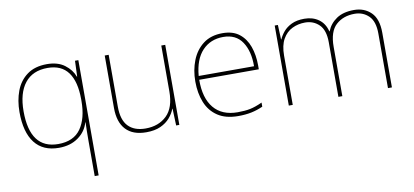

<svg xmlns="http://www.w3.org/2000/svg" viewBox="-71 -777 2689 1247"><g transform="rotate(-10 1274.0 -153.0)"><path d="M465 -3Q465 -27 465.5 -62Q466 -97 467 -122H465Q449 -64 397 -26.5Q345 11 269 11Q164 11 110 -59Q56 -129 56 -262Q56 -338 79.5 -400.5Q103 -463 154 -500.5Q205 -538 285 -538Q356 -538 401 -504.5Q446 -471 463 -424H465L469 -528H491V232H465ZM269 -14Q370 -14 417.5 -81Q465 -148 465 -265V-275Q465 -391 420.5 -452Q376 -513 285 -513Q186 -513 134.5 -447.5Q83 -382 83 -262Q83 -14 269 -14Z M1064 -528V0H1043L1039 -111H1037Q1026 -81 1002 -53Q978 -25 939.5 -7.5Q901 10 845 10Q757 10 711 -39Q665 -88 665 -182V-528H691V-186Q691 -98 731 -56.5Q771 -15 845 -15Q931 -15 984.5 -66.5Q1038 -118 1038 -226V-528Z M1443 -538Q1511 -538 1553 -505Q1595 -472 1615 -416.5Q1635 -361 1635 -291V-266H1242Q1241 -145 1295 -80Q1349 -15 1452 -15Q1500 -15 1534.5 -22Q1569 -29 1615 -50V-23Q1577 -6 1538.5 2Q1500 10 1452 10Q1369 10 1316.5 -25Q1264 -60 1239.5 -121Q1215 -182 1215 -259Q1215 -334 1240 -397.5Q1265 -461 1315.5 -499.5Q1366 -538 1443 -538ZM1443 -513Q1359 -513 1305.5 -456.5Q1252 -400 1243 -291H1608Q1609 -390 1568 -451.5Q1527 -513 1443 -513Z M2310 -538Q2378 -538 2422 -495Q2466 -452 2466 -361V0H2440V-360Q2440 -440 2402.5 -476.5Q2365 -513 2310 -513Q2235 -513 2187 -469.5Q2139 -426 2139 -325V0H2113V-360Q2113 -440 2075.5 -476.5Q2038 -513 1983 -513Q1937 -513 1898 -494Q1859 -475 1835.5 -433.5Q1812 -392 1812 -325V0H1786V-528H1807L1811 -432H1813Q1824 -457 1844 -481Q1864 -505 1898 -521.5Q1932 -538 1983 -538Q2038 -538 2077 -510Q2116 -482 2129 -429H2131Q2150 -478 2194.5 -508Q2239 -538 2310 -538Z"/></g></svg>

Font: Noto Sans Tamil Thin
Style: Regular
Weight: 100
Designer: Jelle Bosma - Monotype Design Team
Foundry: Monotype Imaging Inc.
Version: Version 2.004; ttfautohint (v1.8.4.7-5d5b)